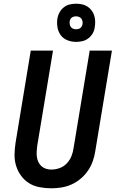

<svg xmlns="http://www.w3.org/2000/svg" viewBox="-20 -1008 640 1036"><path d="M257 8Q224 8 193 2Q162 -4 137 -19.5Q112 -35 94 -59.5Q76 -84 67 -113Q58 -142 58.5 -174Q59 -206 64 -238L146 -735H266L181 -222Q179 -207 178 -191.5Q177 -176 179 -161.5Q181 -147 187 -134Q193 -121 203.5 -111.5Q214 -102 228 -97.5Q242 -93 257 -93Q279 -93 301.5 -101Q324 -109 340.5 -126.5Q357 -144 365.5 -165.5Q374 -187 377 -209L464 -735H584L494 -192Q490 -165 480.5 -138Q471 -111 454.5 -87Q438 -63 415.5 -44Q393 -25 366.5 -13Q340 -1 312 3.5Q284 8 257 8ZM391 -782Q366 -782 343.5 -791Q321 -800 307.5 -818.5Q294 -837 290 -861Q286 -885 290 -910Q293 -927 302 -942.5Q311 -958 325 -969Q339 -980 356.5 -984Q374 -988 391 -988Q407 -988 423 -984.5Q439 -981 452 -972.5Q465 -964 474.5 -951.5Q484 -939 488.5 -924Q493 -909 493.5 -893Q494 -877 491 -860Q489 -843 480 -827.5Q471 -812 456.5 -801Q442 -790 425 -786Q408 -782 391 -782ZM391 -850Q397 -850 402.5 -851.5Q408 -853 413 -856.5Q418 -860 421 -865.5Q424 -871 425 -877Q427 -885 425 -893.5Q423 -902 418.5 -908Q414 -914 406 -917Q398 -920 390 -920Q384 -920 378.5 -918.5Q373 -917 368 -913.5Q363 -910 360 -904.5Q357 -899 356 -893Q355 -885 356.5 -876.5Q358 -868 362.5 -862Q367 -856 375 -853Q383 -850 391 -850Z"/></svg>

Font: Iosevka Extended Oblique
Style: Bold
Weight: 700
Width: 7
Italic angle: -9°
Monospace: yes
Designer: Belleve Invis
Foundry: Belleve Invis
Version: Version 32.5.0; ttfautohint (v1.8.4)